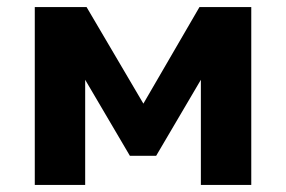

<svg xmlns="http://www.w3.org/2000/svg" viewBox="-20 -521 806 541"><path d="M78 0V-501H224L384 -229L542 -501H688V0H546V-303H550L420 -82H346L216 -303H220V0Z"/></svg>

Font: Nunito Sans 8pt ExtraBold
Style: Regular
Weight: 800
Version: Version 3.101;gftools[0.9.27]